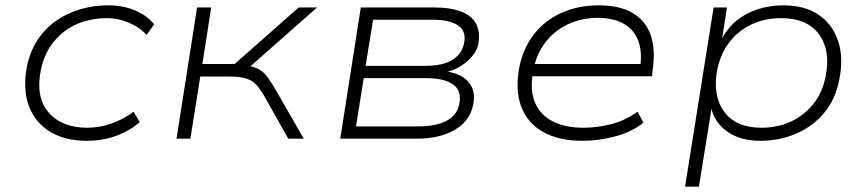

<svg xmlns="http://www.w3.org/2000/svg" viewBox="-20 -520 3249 720"><path d="M305 8Q223 8 167 -26.5Q111 -61 88 -123.5Q65 -186 81 -271Q93 -328 121.5 -371Q150 -414 191 -442.5Q232 -471 282 -485.5Q332 -500 385 -500Q441 -500 485.5 -481.5Q530 -463 558 -429L530 -389Q502 -419 462 -435.5Q422 -452 381 -452Q337 -452 296.5 -440Q256 -428 223 -403.5Q190 -379 166.5 -342.5Q143 -306 133 -257Q113 -155 162.5 -98Q212 -41 308 -41Q353 -41 398.5 -57Q444 -73 481 -101L504 -62Q479 -40 447 -24Q415 -8 379.5 0Q344 8 305 8Z M642 0 719 -492H772L739 -280H860L1100 -492H1169L905 -259L891 -276Q929 -272 949.5 -261Q970 -250 985 -228.5Q1000 -207 1022 -169L1119 0H1061L972 -158Q956 -186 941.5 -202Q927 -218 903 -225.5Q879 -233 836 -233H731L694 0Z M1256 0 1333 -492H1607Q1671 -492 1711 -476Q1751 -460 1766.5 -428.5Q1782 -397 1773 -351Q1768 -330 1751.5 -310Q1735 -290 1711.5 -274.5Q1688 -259 1661 -252V-251Q1716 -241 1740.5 -208Q1765 -175 1754 -125Q1741 -65 1684.5 -32.5Q1628 0 1543 0ZM1315 -46H1549Q1614 -46 1653.5 -66.5Q1693 -87 1702 -128Q1713 -179 1679.5 -203Q1646 -227 1577 -227H1344ZM1351 -273H1573Q1639 -273 1675 -294.5Q1711 -316 1720 -357Q1730 -402 1698.5 -424Q1667 -446 1603 -446H1379Z M2164 8Q2076 8 2017 -25Q1958 -58 1934.5 -120.5Q1911 -183 1928 -271Q1943 -342 1984 -393.5Q2025 -445 2087 -472.5Q2149 -500 2226 -500Q2304 -500 2353 -471Q2402 -442 2420.5 -387Q2439 -332 2427 -253L2425 -234H1956L1964 -280H2409L2379 -257Q2390 -322 2374 -365.5Q2358 -409 2319 -431Q2280 -453 2221 -453Q2162 -453 2111 -429.5Q2060 -406 2025.5 -361.5Q1991 -317 1980 -256L1978 -245Q1967 -179 1987 -133.5Q2007 -88 2053.5 -64.5Q2100 -41 2168 -41Q2217 -41 2269 -53.5Q2321 -66 2371 -101L2393 -60Q2349 -25 2287 -8.5Q2225 8 2164 8Z M2549 180 2656 -492H2706L2688 -376Q2711 -419 2747 -446.5Q2783 -474 2826.5 -487Q2870 -500 2918 -500Q2998 -500 3050 -464.5Q3102 -429 3123 -366Q3144 -303 3127 -220Q3113 -147 3070 -96Q3027 -45 2965 -18.5Q2903 8 2831 8Q2758 8 2709.5 -25Q2661 -58 2648 -112L2601 180ZM2836 -41Q2896 -41 2945.5 -64Q2995 -87 3029.5 -129.5Q3064 -172 3076 -233Q3096 -330 3051.5 -391Q3007 -452 2909 -452Q2850 -452 2800.5 -429.5Q2751 -407 2717 -364Q2683 -321 2670 -261Q2651 -163 2695 -102Q2739 -41 2836 -41Z"/></svg>

Font: Nunito Sans 7pt SemiExpanded ExtraLight
Style: Italic
Weight: 250
Width: 6
Italic angle: -9°
Designer: Vernon Adams
Foundry: Vernon Adams
Version: Version 3.101;gftools[0.9.27]